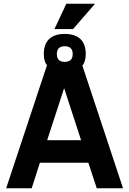

<svg xmlns="http://www.w3.org/2000/svg" viewBox="-20 -1010 692 1030"><path d="M327 -828C254.4 -828 215 -791.3 215 -720C215 -694 220.7 -674 232 -660L13 0H150L194 -137H454L499 0H640L422 -658C434 -672.7 440 -693.3 440 -720C440 -791.4 400.8 -828 327 -828ZM233 -258 324 -537 415 -258ZM370 -720C370 -692 355.7 -678 327 -678C299 -678 285 -692 285 -720C285 -748 299 -762 327 -762C355.7 -762 370 -748 370 -720ZM372 -854 490 -990H336L272 -854Z"/></svg>

Font: Fog Sans
Style: Bold
Weight: 700
Foundry: Intel Corporation
Version: Version 1.00